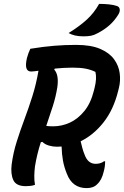

<svg xmlns="http://www.w3.org/2000/svg" viewBox="-20 -951 640 988"><path d="M160 0Q150 4 137.5 5.5Q125 7 113 7Q63 7 48.5 -24.5Q34 -56 40 -105Q48 -165 66 -222Q84 -279 105.5 -336.5Q127 -394 146.5 -455.5Q166 -517 178 -587Q165 -585 155 -584Q145 -583 140 -583Q102 -583 119 -654Q126 -679 136 -700Q204 -711 259 -715.5Q314 -720 372 -720Q448 -720 495.5 -699.5Q543 -679 567 -646Q591 -613 596 -574Q601 -535 592 -499L588 -483Q564 -386 512.5 -321Q461 -256 395 -224Q399 -207 403.5 -190Q408 -173 415 -156Q432 -108 472 -108Q498 -108 515 -121H521Q521 -94 514 -69Q504 -25 481 -4Q462 17 426 17Q352 17 324 -57Q310 -91 304 -124.5Q298 -158 297 -197Q285 -196 273 -196Q252 -196 231.5 -202Q211 -208 198 -221L190 -219Q180 -188 172.5 -157Q165 -126 160 -95Q157 -71 156.5 -46.5Q156 -22 160 0ZM275 -502Q267 -452 251 -402.5Q235 -353 218 -303Q231 -301 254 -301Q298 -301 339.5 -320Q381 -339 414 -379.5Q447 -420 463 -484L467 -500Q479 -548 471 -581Q449 -592 421.5 -597.5Q394 -603 353 -603Q329 -603 306 -601.5Q283 -600 262 -598L259 -593Q284 -566 275 -502ZM490 -931Q517 -931 541 -928.5Q565 -926 582 -920Q594 -916 596 -904Q598 -892 590 -878Q570 -845 543.5 -821.5Q517 -798 482 -780Q464 -770 448 -767Q432 -764 409 -764Q384 -764 365.5 -768.5Q347 -773 333 -781Q388 -815 426 -849.5Q464 -884 490 -931Z"/></svg>

Font: Recursive Sn Csl St SmB
Style: Italic
Weight: 600
Italic angle: -15°
Version: Version 1.079;hotconv 1.0.112;makeotfexe 2.5.65598; ttfautoh